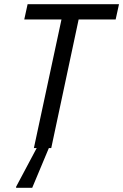

<svg xmlns="http://www.w3.org/2000/svg" viewBox="-20 -708 589 918"><path d="M142 0 274 -615H96L112 -688H549L533 -615H356L225 0ZM57 190V185L165 -18H220L219 -13L134 190Z"/></svg>

Font: Saira SemiCondensed
Style: Italic
Weight: 400
Width: 4
Italic angle: -12°
Designer: Hector Gatti with collaboration of the Omnibus-Type team
Foundry: Omnibus-Type
Version: Version 1.101